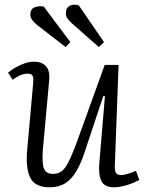

<svg xmlns="http://www.w3.org/2000/svg" viewBox="-20 -782 623 816"><path d="M14 -473Q28 -485 46.5 -495.5Q65 -506 85.5 -513Q106 -520 124 -520Q158 -520 175.5 -500.5Q193 -481 189 -440L162 -145Q158 -88 167 -65.5Q176 -43 205 -43Q226 -43 240.5 -53Q255 -63 269.5 -90.5Q284 -118 304 -171L425 -506H484L468 -79Q467 -58 472.5 -48Q478 -38 495 -38Q506 -38 522.5 -43Q539 -48 558 -56L572 -17Q562 -12 548.5 -6Q535 0 520 4.5Q505 9 491 11.5Q477 14 465 14Q424 14 411 -12.5Q398 -39 402 -88L426 -373L419 -374L342 -142Q325 -89 304.5 -54.5Q284 -20 257 -3Q230 14 191 14Q129 14 108.5 -27Q88 -68 96 -150L121 -429Q123 -451 118.5 -460Q114 -469 96 -469Q83 -469 67 -462.5Q51 -456 34 -443ZM282 -686Q271 -697 265.5 -705.5Q260 -714 260 -726Q260 -749 276.5 -757.5Q293 -766 315 -759L422 -603L400 -582ZM136 -677Q122 -689 115.5 -699Q109 -709 109 -720Q109 -743 126.5 -750.5Q144 -758 166 -754L279 -603L259 -582Z"/></svg>

Font: Literata 18pt Light
Style: Italic
Weight: 300
Italic angle: -2°
Designer: Latin by Veronika Burian and Jose Scaglione. Greek by Irene Vlachou. Cyrillic by Vera Evstafieva
Foundry: TypeTogether
Version: Version 3.103;gftools[0.9.29]